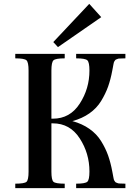

<svg xmlns="http://www.w3.org/2000/svg" viewBox="-20 -981 732 1001"><path d="M445.3 -960.9 257.8 -761.7 282.2 -735.4 507.8 -891.6ZM128.9 -613.3V-85.9C128.9 -57.3 125.3 -39.7 118.2 -33.2C111 -26.7 91.5 -23.4 59.6 -23.4V0H317.4V-23.4C285.5 -23.4 266 -26.7 258.8 -33.2C251.6 -39.7 248 -57.3 248 -85.9V-337.9H255.9C315.1 -337.9 361.7 -311.8 395.5 -259.8C429.4 -207.7 446.3 -150.1 446.3 -86.9C446.3 -58.3 442.7 -40.5 435.5 -33.7C428.4 -26.9 408.9 -23.4 377 -23.4V0H633.8V-23.4C627.3 -23.4 621.6 -23.6 616.7 -23.9C611.8 -24.3 607.3 -24.4 603 -24.4C598.8 -24.4 595.4 -25.1 592.8 -26.4C590.2 -27.7 587.7 -28.6 585.4 -29.3C583.2 -29.9 581.2 -31.6 579.6 -34.2C578 -36.8 576.7 -38.7 575.7 -40C574.7 -41.3 573.7 -44.1 572.8 -48.3C571.8 -52.6 571.1 -55.8 570.8 -58.1C570.5 -60.4 569.7 -64.8 568.4 -71.3C567.1 -77.8 566.1 -83 565.4 -86.9C559.6 -118.2 552.2 -146.2 543.5 -170.9C534.7 -195.6 522.6 -220.4 507.3 -245.1C492 -269.9 471.7 -291.2 446.3 -309.1C420.9 -327 391.3 -340.5 357.4 -349.6C391.3 -358.7 420.9 -372.2 446.3 -390.1C471.7 -408 492 -429.5 507.3 -454.6C522.6 -479.7 534.7 -504.6 543.5 -529.3C552.2 -554 559.6 -582 565.4 -613.3C566.1 -617.2 567.1 -622.4 568.4 -628.9C569.7 -635.4 570.5 -639.8 570.8 -642.1C571.1 -644.4 571.8 -647.6 572.8 -651.9C573.7 -656.1 574.7 -658.8 575.7 -660.2C576.7 -661.5 578 -663.4 579.6 -666C581.2 -668.6 583.2 -670.2 585.4 -670.9C587.7 -671.5 590.2 -672.5 592.8 -673.8C595.4 -675.1 598.8 -675.8 603 -675.8C607.3 -675.8 611.8 -675.9 616.7 -676.3C621.6 -676.6 627.3 -676.8 633.8 -676.8V-700.2H377V-676.8C408.9 -676.8 428.4 -673.3 435.5 -666.5C442.7 -659.7 446.3 -641.9 446.3 -613.3C446.3 -550.1 429.4 -492.5 395.5 -440.4C361.7 -388.3 315.1 -362.3 255.9 -362.3H248V-613.3C248 -641.9 251.6 -659.7 258.8 -666.5C266 -673.3 285.5 -676.8 317.4 -676.8V-700.2H59.6V-676.8C91.5 -676.8 111 -673.3 118.2 -666.5C125.3 -659.7 128.9 -641.9 128.9 -613.3Z"/></svg>

Font: TriodPostnaja
Style: Medium
Weight: 500
Version: 20110805; ttfautohint (v0.96) -l 8 -r 50 -G 200 -x 14 -w "G"